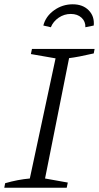

<svg xmlns="http://www.w3.org/2000/svg" viewBox="-27 -875 461 895"><path d="M-7 0 -3 -21Q56 -38 112 -43L232 -603L117 -623L122 -647H414L410 -626Q337 -609 295 -604L183 -43L289 -24L284 0ZM312 -855Q359 -855 386.5 -827Q414 -799 410 -756L371 -748Q372 -775 353 -792.5Q334 -810 303 -810Q272 -810 246.5 -792.5Q221 -775 210 -748L175 -756Q186 -799 225 -827Q264 -855 312 -855Z"/></svg>

Font: Piazzolla Light
Style: Italic
Weight: 300
Italic angle: -11.3°
Designer: Juan Pablo del Peral
Foundry: Huerta Tipografica
Version: Version 1.330